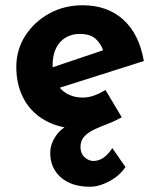

<svg xmlns="http://www.w3.org/2000/svg" viewBox="-20 -478 597 730"><path d="M322 232Q252 232 211.5 196.5Q171 161 171 103Q171 70 193 38Q215 6 256 -10L404 -32Q395 -20 372.5 -10Q350 0 327 6Q304 12 291 12Q211 12 155.5 -18Q100 -48 71 -101Q42 -154 42 -223Q42 -289 76 -342Q110 -395 167 -426.5Q224 -458 294 -458Q388 -458 448.5 -403.5Q509 -349 527 -246L187 -138L156 -214L402 -297L373 -284Q365 -310 344.5 -329.5Q324 -349 283 -349Q252 -349 228.5 -334.5Q205 -320 192.5 -293.5Q180 -267 180 -231Q180 -190 195 -162.5Q210 -135 236 -121Q262 -107 294 -107Q317 -107 338.5 -115Q360 -123 381 -136L443 -32Q416 -17 388 -6.5Q360 4 337 15Q314 26 300 41.5Q286 57 286 81Q286 106 302 120Q318 134 335 134Q355 134 373 122Q391 110 407 85L457 157Q435 190 396 211Q357 232 322 232Z"/></svg>

Font: Josefin Sans Thin
Style: Bold
Weight: 700
Version: Version 2.000